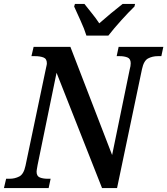

<svg xmlns="http://www.w3.org/2000/svg" viewBox="-36 -951 846 971"><path d="M-16 0H210L220 -47H205Q182 -47 165.5 -53.5Q149 -60 149 -83Q149 -89 154 -116L250 -583L480 0H556L682 -601Q691 -644 713 -655.5Q735 -667 762 -667H780L790 -714H564L554 -667H570Q592 -667 608.5 -660.5Q625 -654 625 -631Q625 -617 620 -600L531 -167L320 -714H134L123 -667H141Q166 -667 183.5 -660.5Q201 -654 201 -631Q201 -625 199 -617.5Q197 -610 195 -599L93 -113Q84 -70 61.5 -58.5Q39 -47 13 -47H-5ZM401 -771H512Q540 -807 577.5 -848.5Q615 -890 644 -918L647 -931H584Q558 -911 525 -883.5Q492 -856 466 -833Q449 -859 428.5 -884Q408 -909 391 -931H343L339 -918Q351 -891 371 -847.5Q391 -804 401 -771Z"/></svg>

Font: Noto Serif SemiCondensed Semi
Style: Italic
Weight: 600
Width: 4
Italic angle: -12°
Designer: Monotype Design Team
Foundry: Monotype Imaging Inc.
Version: Version 1.901